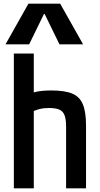

<svg xmlns="http://www.w3.org/2000/svg" viewBox="-20 -1020 540 1040"><path d="M338 -334Q338 -374 329.5 -396Q321 -418 301 -426.5Q281 -435 244 -435Q216 -435 193 -429Q170 -423 133 -405L109 -498Q143 -516 177 -523Q211 -530 259 -530Q331 -530 371.5 -513Q412 -496 429 -454.5Q446 -413 446 -340V0H338ZM55 0V-730H163V0ZM10 -780 134 -1000H306L430 -780H302L222 -944H218L138 -780Z"/></svg>

Font: M PLUS 1 Code Medium
Style: Regular
Weight: 500
Designer: Coji Morishita
Foundry: UNDERFOREST DESIGN
Version: Version 1.002